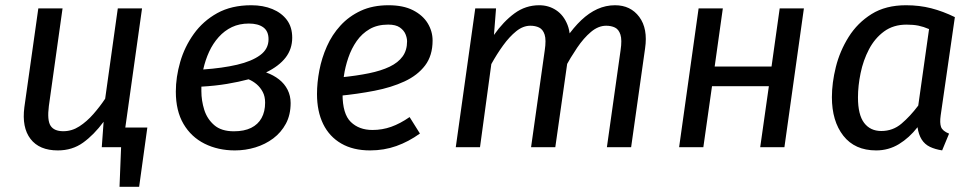

<svg xmlns="http://www.w3.org/2000/svg" viewBox="-20 -559 3698 729"><path d="M414.6 -74.7H539.4L508.3 150.2H433.8L439.8 0H404.7ZM199.5 12.1Q129.4 12.1 95.9 -31.5Q62.5 -75 72.5 -152L125.5 -527.1H217.5L165.5 -156.3Q158.6 -102.5 172 -81.6Q185.4 -60.8 220.2 -60.8Q253 -60.8 281.3 -79.2Q309.7 -97.6 334.5 -125.9Q359.4 -154.3 379.3 -184.2L427.3 -527.1H519.3L445.3 0H366.4L373.4 -96.7Q336.4 -46.8 295.4 -17.4Q254.4 12.1 199.5 12.1Z M934 -539.1Q979.1 -539.1 1014.2 -524.6Q1049.3 -510.1 1069.4 -483.1Q1089.5 -456.1 1089.5 -416Q1089.5 -373 1064.5 -340.5Q1039.4 -308 990.3 -284Q1018.4 -274 1039.4 -257.5Q1060.4 -241.1 1072 -218.1Q1083.5 -195.1 1083.5 -168Q1083.5 -122.9 1065.5 -89.4Q1047.4 -55.9 1017.4 -33.4Q987.3 -10.9 949.7 0.6Q912.1 12.1 872 12.1Q807.9 12.1 756.8 -13.4Q705.7 -39 676.7 -88.5Q647.6 -138 647.6 -211.1Q647.6 -266.2 664.2 -323.7Q680.7 -381.2 715.8 -430.2Q750.9 -479.2 804.9 -509.2Q859 -539.1 934 -539.1ZM923.8 -257.9Q886.9 -248 842.1 -240.5Q797.3 -233 744.6 -230Q744.6 -225 744.6 -221.5Q744.6 -218 744.6 -213Q744.6 -177 755.5 -142.1Q766.5 -107.2 793.4 -83.9Q820.3 -60.5 868.1 -60.5Q906.9 -60.5 933.3 -73.4Q959.7 -86.4 973.1 -110.8Q986.6 -135.2 986.6 -169.1Q986.6 -193 977.6 -209.9Q968.7 -226.9 954.7 -238.9Q940.7 -250.9 923.8 -257.9ZM925 -469.6Q889.1 -469.6 860.7 -456.2Q832.3 -442.7 810.4 -418.3Q788.5 -393.9 774 -362.5Q759.6 -331.1 751.6 -295.2Q824.4 -300.3 880.1 -313.2Q935.9 -326.2 967.7 -349.6Q999.6 -373 999.6 -409.9Q999.6 -440.7 979.7 -455.2Q959.8 -469.6 925 -469.6Z M1455.1 -539.1Q1511.2 -539.1 1548.3 -520.1Q1585.4 -501.1 1604 -470.6Q1622.5 -440 1622.5 -405Q1622.5 -348 1594 -310.4Q1565.5 -272.9 1515.9 -249.9Q1466.4 -226.9 1401.9 -214.4Q1337.4 -201.9 1266.5 -195L1275.6 -265.4Q1334.5 -271.3 1380.8 -280.8Q1427.2 -290.3 1459.5 -305.8Q1491.8 -321.3 1508.7 -344.7Q1525.6 -368.1 1525.6 -401.9Q1525.6 -414.9 1519.6 -429.3Q1513.6 -443.8 1498.2 -454.7Q1482.8 -465.6 1453.9 -465.6Q1413 -465.6 1383.7 -448.7Q1354.3 -431.7 1334.3 -403.2Q1314.4 -374.7 1302.5 -339.8Q1290.5 -304.9 1285.5 -269.4Q1280.6 -234 1280.6 -202.1Q1280.6 -126.3 1312 -95.9Q1343.4 -65.5 1394.2 -65.5Q1431.2 -65.5 1465.2 -77.5Q1499.1 -89.5 1535.2 -114.5L1574.4 -52Q1531.4 -21 1484.8 -4.5Q1438.2 12.1 1385.1 12.1Q1320.9 12.1 1275.8 -14Q1230.7 -40 1207.1 -88Q1183.6 -136.1 1183.6 -202.1Q1183.6 -245.1 1192.6 -292.1Q1201.6 -339.1 1221.2 -383.1Q1240.7 -427.1 1272.8 -462.1Q1304.8 -497.1 1349.9 -518.1Q1395 -539.1 1455.1 -539.1Z M2027.4 -539.1Q2063.4 -539.1 2091.9 -520.1Q2120.4 -501.1 2134.9 -464.2Q2149.4 -427.2 2141.4 -372.2L2088.4 0H1996.4L2048.3 -367.7Q2054.3 -407.6 2047.9 -427.5Q2041.4 -447.4 2027 -454.4Q2012.6 -461.3 1993.7 -461.3Q1965.9 -461.3 1940 -440.4Q1914.1 -419.5 1890.3 -386.6Q1866.4 -353.7 1845.5 -315.7L1802.5 0H1710.5L1784.5 -527.1H1863.4L1855.5 -426.3Q1891.4 -477.3 1933.4 -508.2Q1975.4 -539.1 2027.4 -539.1ZM2315.2 -539.1Q2374.3 -539.1 2407.3 -494.7Q2440.3 -450.2 2429.3 -375.2L2376.3 0H2284.3L2336.2 -367.7Q2342.2 -407.6 2335.7 -427.5Q2329.3 -447.4 2314.9 -454.4Q2300.5 -461.3 2281.6 -461.3Q2251.8 -461.3 2223.9 -437.9Q2196.1 -414.5 2171.2 -377.6Q2146.3 -340.7 2124.4 -300.7L2130.2 -414.8Q2158 -454.9 2187.1 -482.5Q2216.1 -510 2248.1 -524.6Q2280.2 -539.1 2315.2 -539.1Z M2958.3 0H2866.4L2899.3 -231.7H2683.4L2650.5 0H2558.5L2632.5 -527.1H2724.5L2693.5 -306.3H2909.4L2940.4 -527.1H3032.3Z M3420 -539.1Q3471 -539.1 3515.7 -527.6Q3560.4 -516.1 3605.5 -494L3551.6 -120.5Q3547.6 -92.5 3553 -77Q3558.5 -61.6 3583.5 -51.6L3557.2 12Q3531.1 8.1 3511 -1.4Q3491 -11 3479.4 -29.5Q3467.8 -48 3463.7 -76Q3432.8 -36 3393.3 -11.9Q3353.8 12.1 3306.7 12.1Q3225.7 12.1 3182.1 -43.5Q3138.6 -99 3138.6 -190.1Q3138.6 -244.1 3153.6 -304.6Q3168.7 -365.2 3202.2 -418.7Q3235.7 -472.2 3289.3 -505.7Q3342.9 -539.1 3420 -539.1ZM3421.9 -465.5Q3372.1 -465.5 3336.7 -439.6Q3301.3 -413.6 3279.4 -371.7Q3257.5 -329.8 3247.6 -281.4Q3237.6 -233 3237.6 -189.1Q3237.6 -123.3 3261 -92.4Q3284.4 -61.6 3326.2 -61.6Q3369.9 -61.6 3402.8 -89.5Q3435.7 -117.3 3466.5 -158.2L3507.5 -448.6Q3486.6 -457.6 3467.2 -461.6Q3447.8 -465.5 3421.9 -465.5Z"/></svg>

Font: Fira Sans Variable
Style: Italic
Weight: 397
Italic angle: -8°
Designer: Carrois Corporate & Edenspiekermann AG
Foundry: Carrois Corporate GbR & Edenspiekermann AG
Version: Version 4.202